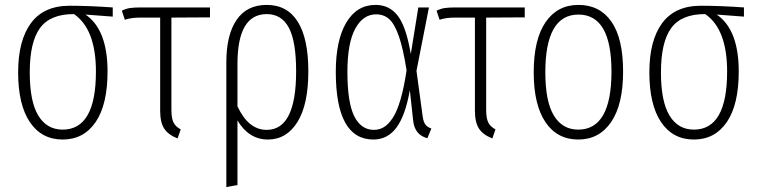

<svg xmlns="http://www.w3.org/2000/svg" viewBox="-20 -552 3060 775"><path d="M435.1 -522V-484.9L325.2 -493.2Q414.1 -432.6 414.1 -263.2Q414.1 -129.9 366 -59.3Q317.9 11.2 232.9 11.2Q147.9 11.2 100.6 -59.1Q53.2 -129.4 53.2 -259.8Q53.2 -388.7 105 -458.7Q156.7 -528.8 261.2 -528.8Q340.3 -528.8 435.1 -522ZM367.2 -263.2Q367.2 -434.1 278.8 -495.1Q183.1 -495.6 141.6 -439Q100.1 -382.3 100.1 -259.8Q100.1 -142.6 134.5 -85.7Q168.9 -28.8 232.9 -28.8Q367.2 -28.8 367.2 -263.2Z M827.6 -481.9 671.9 -481V-107.9Q671.9 -74.7 680.4 -57.6Q689 -40.5 709.5 -29.8L696.8 6.8Q659.2 -7.8 642.8 -33Q626.5 -58.1 626.5 -105V-481H545.9Q508.8 -481 483.9 -472.2L471.7 -508.8Q488.3 -517.1 504.4 -519.5Q520.5 -522 548.8 -522H827.6Z M1056.6 -532.2Q1139.2 -532.2 1181.9 -464.4Q1224.6 -396.5 1224.6 -264.2Q1224.6 -130.4 1180.7 -59.6Q1136.7 11.2 1061.5 11.2Q984.4 11.2 938.5 -65.9V194.8L893.6 203.1V-300.8Q893.6 -410.6 934.8 -471.4Q976.1 -532.2 1056.6 -532.2ZM1056.6 -27.8Q1175.3 -27.8 1175.3 -264.2Q1175.3 -384.8 1146 -439.9Q1116.7 -495.1 1056.6 -495.1Q938.5 -495.1 938.5 -293.9V-123Q982.4 -27.8 1056.6 -27.8Z M1496.1 -532.2Q1552.2 -532.2 1585.9 -488Q1619.6 -443.8 1638.2 -334L1668.5 -522H1711.4L1661.1 -266.1L1686 -83Q1689 -59.6 1697.5 -48.8Q1706.1 -38.1 1721.2 -33.2L1705.1 5.9Q1653.3 -7.3 1647.5 -66.9L1634.3 -188Q1616.2 -85.4 1580.3 -37.1Q1544.4 11.2 1487.3 11.2Q1335.4 11.2 1335.4 -262.2Q1335.4 -389.2 1377.7 -460.7Q1419.9 -532.2 1496.1 -532.2ZM1498 -494.1Q1445.3 -494.1 1413.8 -436Q1382.3 -377.9 1382.3 -262.2Q1382.3 -138.2 1409.9 -83Q1437.5 -27.8 1489.3 -27.8Q1511.2 -27.8 1529.5 -38.8Q1547.9 -49.8 1565.2 -75.9Q1582.5 -102.1 1596.7 -150.4Q1610.8 -198.7 1621.1 -268.1Q1607.4 -356 1590.1 -405.5Q1572.8 -455.1 1551.3 -474.6Q1529.8 -494.1 1498 -494.1Z M2098.1 -481.9 1942.4 -481V-107.9Q1942.4 -74.7 1950.9 -57.6Q1959.5 -40.5 1980 -29.8L1967.3 6.8Q1929.7 -7.8 1913.3 -33Q1897 -58.1 1897 -105V-481H1816.4Q1779.3 -481 1754.4 -472.2L1742.2 -508.8Q1758.8 -517.1 1774.9 -519.5Q1791 -522 1819.3 -522H2098.1Z M2314.9 -532.2Q2400.9 -532.2 2448 -464.6Q2495.1 -397 2495.1 -263.2Q2495.1 -130.4 2447 -59.6Q2398.9 11.2 2314 11.2Q2229 11.2 2181.6 -59.1Q2134.3 -129.4 2134.3 -259.8Q2134.3 -392.6 2182.1 -462.4Q2230 -532.2 2314.9 -532.2ZM2314.9 -493.2Q2181.2 -493.2 2181.2 -259.8Q2181.2 -142.6 2215.6 -85.7Q2250 -28.8 2314 -28.8Q2448.2 -28.8 2448.2 -263.2Q2448.2 -493.2 2314.9 -493.2Z M2982.9 -522V-484.9L2873 -493.2Q2961.9 -432.6 2961.9 -263.2Q2961.9 -129.9 2913.8 -59.3Q2865.7 11.2 2780.8 11.2Q2695.8 11.2 2648.4 -59.1Q2601.1 -129.4 2601.1 -259.8Q2601.1 -388.7 2652.8 -458.7Q2704.6 -528.8 2809.1 -528.8Q2888.2 -528.8 2982.9 -522ZM2915 -263.2Q2915 -434.1 2826.7 -495.1Q2731 -495.6 2689.5 -439Q2647.9 -382.3 2647.9 -259.8Q2647.9 -142.6 2682.4 -85.7Q2716.8 -28.8 2780.8 -28.8Q2915 -28.8 2915 -263.2Z"/></svg>

Font: Fira Sans Compressed ExtraLight
Style: Regular
Weight: 250
Width: 1
Designer: Carrois Corporate & Edenspiekermann AG
Foundry: Carrois Corporate GbR & Edenspiekermann AG
Version: Version 4.203;PS 004.203;hotconv 1.0.88;makeotf.lib2.5.64775